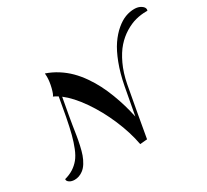

<svg xmlns="http://www.w3.org/2000/svg" viewBox="-175 -1186 1600 1482"><g transform="rotate(-30 624.5 -445.5)"><path d="M318.8 -822.3Q373.5 -803.7 422.9 -772.2Q472.2 -740.7 511.2 -701.7Q550.3 -662.6 584.5 -613.5Q618.7 -564.5 644.5 -513.9Q670.4 -463.4 692.4 -405.8Q714.4 -348.1 729.7 -295.2Q745.1 -242.2 757.3 -185.1L802.7 -430.2Q822.3 -533.2 854 -616.5Q885.7 -699.7 922.4 -753.2Q959 -806.6 1001.5 -842.5Q1043.9 -878.4 1084.2 -893.6Q1124.5 -908.7 1164.6 -908.7Q1199.7 -908.7 1224.1 -892.6Q1248.5 -876.5 1248.5 -857.9Q1248.5 -851.6 1246.1 -845.7H1236.3Q1188 -845.7 1140.9 -833.5Q1093.8 -821.3 1044.2 -791Q994.6 -760.7 953.9 -714.8Q913.1 -668.9 879.2 -596.4Q845.2 -523.9 827.6 -432.1Q823.2 -411.1 786.4 -206.8Q749.5 -2.4 747.6 12.7H742.2L683.6 18.1Q662.6 -96.7 609.9 -219.7Q557.1 -342.8 486.6 -444.3Q416 -545.9 344.7 -600.1L317.9 -452.6Q312 -421.9 304.2 -372.1Q296.4 -322.3 290.8 -286.1Q285.2 -250 275.4 -205.3Q265.6 -160.6 254.4 -128.9Q243.2 -97.2 225.3 -68.1Q207.5 -39.1 184.6 -22.5Q148.9 3.9 108.9 3.9Q82.5 3.9 64.5 -7.3Q46.4 -18.6 46.4 -33.7Q46.4 -36.1 46.9 -37.6Q91.8 -49.8 124.8 -71Q157.7 -92.3 182.4 -122.3Q207 -152.3 226.8 -201.4Q246.6 -250.5 261.5 -307.6Q276.4 -364.7 293 -450.7L322.8 -615.7Q300.8 -629.4 283.2 -636.7Q294.4 -647.5 307.4 -698.2Q320.3 -749 320.3 -793.9Q320.3 -813.5 318.8 -822.3Z"/></g></svg>

Font: QumpellkaNo12
Style: Regular
Weight: 500
Designer: gluk (gluksza@wp.pl)
Foundry: gluk (gluksza@wp.pl)
Version: Version 00.480